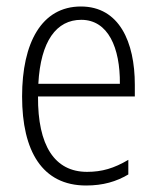

<svg xmlns="http://www.w3.org/2000/svg" viewBox="-20 -561 482 591"><path d="M229 -541C108 -541 48 -429 48 -264C48 -96 110 10 245 10C297 10 338 -2 375 -24V-69C331 -43 294 -32 248 -32C148 -32 96 -113 97 -264H395V-300C395 -432 347 -541 229 -541ZM230 -500C313 -500 350 -414 349 -303H98C105 -435 154 -500 230 -500Z"/></svg>

Font: Noto Sans Armenian Condensed ExtraLight
Style: Regular
Weight: 200
Width: 3
Designer: Monotype Design Team
Foundry: Monotype Imaging Inc.
Version: Version 2.008